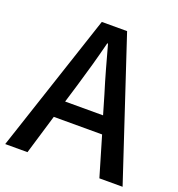

<svg xmlns="http://www.w3.org/2000/svg" viewBox="-134 -846 888 956"><g transform="rotate(20 310.5 -368.0)"><path d="M498 0H621L377 -736H243L-1 0H117L180 -210H436ZM207 -301 237 -400C261 -480 284 -561 305 -645H309C332 -561 354 -480 379 -400L408 -301Z"/></g></svg>

Font: Spoqa Han Sans Neo Medium
Style: Regular
Weight: 500
Designer: [Spoqa Han Sans Neo] Dong-huui Kim  Younghwa Kang  Yujin Lee  [Noto Sans] Ryoko NISHIZUKA  (kana & ideographs); Paul D. 
Foundry: Spoqa (http://www.spoqa-han-sans.com)
Version: Version 1.000